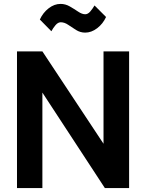

<svg xmlns="http://www.w3.org/2000/svg" viewBox="-20 -963 747 983"><path d="M67 0V-700H197L510 -227V-700H641V0H517L197 -489V0ZM243 -803 184 -863Q200 -898 229 -920.5Q258 -943 290 -943Q315 -943 337.5 -930Q360 -917 380 -903.5Q400 -890 416 -890Q430 -890 442 -904Q454 -918 464 -935L523 -876Q507 -841 477.5 -818.5Q448 -796 416 -796Q391 -796 369.5 -809.5Q348 -823 329 -836Q310 -849 291 -849Q277 -849 264.5 -834.5Q252 -820 243 -803Z"/></svg>

Font: Zen Kaku Gothic Antique Black
Style: Regular
Weight: 900
Designer: Yoshimichi Ohira
Foundry: Positype
Version: Version 1.001